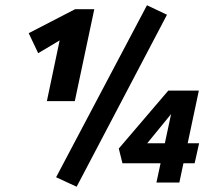

<svg xmlns="http://www.w3.org/2000/svg" viewBox="-20 -693 805 729"><path d="M158 -309 216 -585 289 -589 125 -491 89 -567 265 -658H338L264 -309ZM271 16 193 -20 538 -673 614 -637ZM431 -129 619 -349H735L661 0H574L644 -327L682 -324L512 -116L473 -149H736L719 -73H445Z"/></svg>

Font: Ysabeau Office ExtraBold
Style: Italic
Weight: 800
Italic angle: -12°
Designer: Christian Thalmann (Catharsis Fonts)
Version: Version 2.001;gftools[0.9.30]; featfreeze: tnum,lnum,ss02